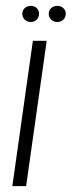

<svg xmlns="http://www.w3.org/2000/svg" viewBox="-20 -634 244 654"><path d="M22 0 92 -495H139L69 0ZM85 -559Q73 -559 64.5 -567Q56 -575 56 -587Q56 -599 64.5 -606.5Q73 -614 85 -614Q97 -614 105 -606.5Q113 -599 113 -587Q113 -575 105 -567Q97 -559 85 -559ZM175 -559Q163 -559 154.5 -567Q146 -575 146 -587Q146 -599 154.5 -606.5Q163 -614 175 -614Q187 -614 195.5 -606.5Q204 -599 204 -587Q204 -575 195.5 -567Q187 -559 175 -559Z"/></svg>

Font: Alumni Sans Light
Style: Italic
Weight: 300
Italic angle: -8°
Version: Version 1.016